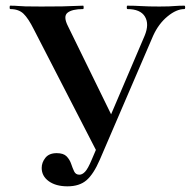

<svg xmlns="http://www.w3.org/2000/svg" viewBox="-20 -645 673 677"><path d="M218 12Q177 12 152 -6Q127 -24 127 -53Q127 -72 140 -88.5Q153 -105 180 -105Q204 -105 215 -93.5Q226 -82 231 -67Q236 -52 241.5 -40.5Q247 -29 260 -29Q270 -29 280 -39.5Q290 -50 303 -81L490 -519Q507 -560 491 -586.5Q475 -613 429 -613Q427 -613 427 -619Q427 -625 429 -625Q455 -625 479 -623.5Q503 -622 542 -622Q563 -622 575.5 -622.5Q588 -623 599.5 -624Q611 -625 630 -625Q633 -625 633 -619Q633 -613 630 -613Q602 -613 570.5 -587Q539 -561 520 -519L332 -82Q310 -31 285 -9.5Q260 12 218 12ZM324 -105 99 -542Q80 -580 63 -596.5Q46 -613 16 -613Q14 -613 14 -619Q14 -625 16 -625Q33 -625 43 -624Q53 -623 70 -622.5Q87 -622 125 -622Q172 -622 199.5 -622.5Q227 -623 243.5 -624Q260 -625 273 -625Q275 -625 275 -619Q275 -613 273 -613Q234 -613 218 -600Q202 -587 220 -552L381 -223Z"/></svg>

Font: Cormorant
Style: Bold
Weight: 700
Designer: Christian Thalmann (Catharsis Fonts)
Foundry: Catharsis Fonts
Version: Version 4.000